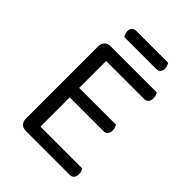

<svg xmlns="http://www.w3.org/2000/svg" viewBox="-216 -864 974 974"><g transform="rotate(45 271.0 -377.5)"><path d="M145 0Q125 0 113 -12Q101 -24 101 -44V-564Q101 -584 113 -596Q125 -608 145 -608H477Q480 -603 483 -594.5Q486 -586 486 -576Q486 -559 478 -549Q470 -539 455 -539H182V-346H446Q449 -341 452 -332.5Q455 -324 455 -314Q455 -297 447 -287.5Q439 -278 424 -278H182V-68H482Q485 -63 488 -55Q491 -47 491 -36Q491 -19 483 -9.5Q475 0 460 0ZM162 -690Q158 -696 154.5 -704Q151 -712 151 -722Q151 -739 160 -747Q169 -755 183 -755H411Q415 -749 418 -740.5Q421 -732 421 -723Q421 -690 389 -690Z"/></g></svg>

Font: Baloo Da 2
Style: Regular
Weight: 400
Designer: Noopur Datye, Sulekha Rajkumar and Ek Type
Foundry: Ek Type
Version: Version 1.640;hotconv 1.0.111;makeotfexe 2.5.65597; ttfautoh